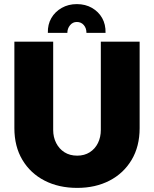

<svg xmlns="http://www.w3.org/2000/svg" viewBox="-20 -903 752 935"><path d="M354 -883Q396 -883 428 -864.5Q460 -846 477.5 -815Q495 -784 494 -743H401Q401 -766 388 -781Q375 -796 354 -796Q334 -796 321 -780Q308 -764 308 -743H213Q212 -784 230 -815Q248 -846 280.5 -864.5Q313 -883 354 -883ZM356 12Q266 12 197 -23.5Q128 -59 89 -124.5Q50 -190 50 -279V-700H239V-270Q239 -235 253.5 -206.5Q268 -178 294 -161.5Q320 -145 356 -145Q391 -145 417 -161.5Q443 -178 457 -206.5Q471 -235 471 -270V-700H660V-279Q660 -190 621 -124.5Q582 -59 513.5 -23.5Q445 12 356 12Z"/></svg>

Font: MuseoModerno Thin ExtraBold
Style: Regular
Weight: 800
Version: Version 1.002